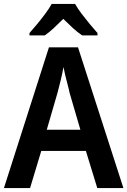

<svg xmlns="http://www.w3.org/2000/svg" viewBox="-20 -957 648 977"><path d="M475 0 417 -189H190L133 0H0L229 -716H377L608 0ZM334 -485Q331 -501 324.5 -525Q318 -549 312 -574Q306 -599 303 -616Q298 -586 289 -549Q280 -512 273 -486L218 -297H389ZM362 -937Q375 -914 395 -887.5Q415 -861 436.5 -835Q458 -809 476 -789V-777H398Q374 -793 350.5 -814.5Q327 -836 302 -861Q277 -836 254 -814.5Q231 -793 208 -777H130V-789Q148 -809 169.5 -835Q191 -861 211 -888Q231 -915 243 -937Z"/></svg>

Font: Noto Sans Khmer SemiCondensed SemiBold
Style: Regular
Weight: 600
Width: 4
Designer: Danh Hong and the Monotype Design Team
Foundry: Monotype Imaging Inc.
Version: Version 2.004; ttfautohint (v1.8.4.7-5d5b)